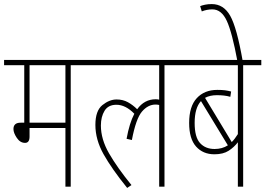

<svg xmlns="http://www.w3.org/2000/svg" viewBox="-20 -916 1302 942"><path d="M416 -596V-622H0V-596H99V-314H81Q46 -314 46 -283Q46 -264 62.5 -239.5Q79 -215 103 -215Q125 -215 125 -246V-288H301V0H327V-596ZM301 -314H125V-596H301Z M625 -8Q555 -94 515 -163.5Q475 -233 475 -300Q475 -343 493 -372.5Q511 -402 551 -402Q596 -402 639 -358Q615 -312 601 -235L627 -229Q647 -334 676.5 -368.5Q706 -403 743 -403Q753 -403 761 -401V0H787V-596H876V-622H404V-596H761V-427Q753 -429 744 -429Q688 -429 653 -380Q632 -401 607.5 -414.5Q583 -428 552 -428Q517 -428 482.5 -400.5Q448 -373 448 -303Q448 -231 488 -159.5Q528 -88 604 6Z M1173 -596H1262V-622H864V-596H1147V-258Q1132 -234 1117 -219L986 -436Q1010 -449 1044 -449Q1083 -449 1110 -441L1114 -467Q1099 -471 1084 -473Q1069 -475 1046 -475Q983 -475 945.5 -434.5Q908 -394 908 -313Q908 -235 942 -197Q976 -159 1032 -159Q1075 -159 1102 -176.5Q1129 -194 1147 -218V0H1173ZM1033 -185Q988 -185 961.5 -214Q935 -243 935 -313Q935 -386 966 -420L1098 -203Q1070 -185 1033 -185Z M1171 -615Q1142 -781 1109.5 -838.5Q1077 -896 1019 -896Q1001 -896 986.5 -893Q972 -890 962 -886L970 -860Q995 -870 1022 -870Q1067 -870 1093 -813Q1119 -756 1145 -615Z"/></svg>

Font: Noto Sans Devanagari Extra Condensed Thin
Style: Regular
Weight: 250
Width: 2
Designer: Monotype Design Team
Foundry: Monotype Imaging Inc.
Version: 1.000